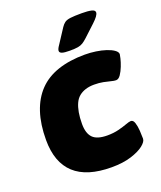

<svg xmlns="http://www.w3.org/2000/svg" viewBox="-135 -805 755 899"><g transform="rotate(-20 242.5 -355.0)"><path d="M266 8Q143 8 81.5 -48.5Q20 -105 20 -217Q20 -295 39.5 -354Q59 -413 97 -452.5Q135 -492 193 -511.5Q251 -531 327 -531Q354 -531 381.5 -527Q409 -523 431.5 -515.5Q454 -508 468 -498Q482 -488 482 -477Q482 -474 478 -457Q474 -440 466 -419.5Q458 -399 447.5 -383.5Q437 -368 424 -368Q415 -368 400 -372Q385 -376 365 -380Q345 -384 320 -384Q296 -384 277 -378Q258 -372 244 -360.5Q230 -349 221.5 -330.5Q213 -312 208.5 -287Q204 -262 204 -230Q204 -183 225.5 -161Q247 -139 298 -139Q329 -139 354.5 -145.5Q380 -152 397.5 -158.5Q415 -165 423 -165Q435 -165 440.5 -148Q446 -131 447.5 -108Q449 -85 449 -68Q449 -53 427 -35.5Q405 -18 364 -5Q323 8 266 8ZM268 -572Q241 -572 229.5 -576Q218 -580 218 -589Q218 -593 220.5 -599Q223 -605 230 -615L277 -687Q285 -699 294.5 -706Q304 -713 323 -715.5Q342 -718 380 -718Q410 -718 427.5 -714Q445 -710 445 -699Q445 -691 437 -680Q429 -669 414 -655L357 -602Q344 -590 333.5 -583.5Q323 -577 308.5 -574.5Q294 -572 268 -572Z"/></g></svg>

Font: Asap Black
Style: Italic
Weight: 900
Italic angle: -6°
Designer: Pablo Cosgaya
Foundry: Omnibus-Type
Version: Version 3.001